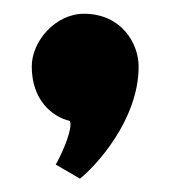

<svg xmlns="http://www.w3.org/2000/svg" viewBox="-20 -166 257 286"><path d="M186.5 -66.9C186.5 -101.1 161.1 -145.5 105 -145.5C63 -145.5 27.3 -105 27.3 -66.9C27.3 -17.6 57.1 7.8 84 14.2C84.5 15.6 85 17.6 85 19.5C85 36.1 67.9 71.3 63 79.1L99.1 100.1C121.6 82.5 186.5 13.2 186.5 -66.9Z"/></svg>

Font: Tuffy
Style: Bold
Weight: 700
Designer: Thatcher Ulrich, Karoly Barta, Michael Everson
Version: Version 001.270